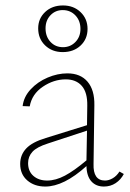

<svg xmlns="http://www.w3.org/2000/svg" viewBox="-20 -681 478 704"><path d="M434 -43Q423 -22 404 -9.5Q385 3 361 3Q332 3 315 -16Q298 -35 297 -72Q214 3 146 3Q106 3 80 -19.5Q54 -42 54 -80Q54 -113 76 -136.5Q98 -160 148 -175L299 -222L300 -293Q301 -342 280 -366Q259 -390 221 -390Q177 -390 137 -363Q97 -336 89 -291L63 -292Q67 -326 92.5 -353.5Q118 -381 154.5 -396.5Q191 -412 227 -412Q275 -412 301 -381.5Q327 -351 326 -295L323 -80Q321 -19 365 -19Q379 -19 393.5 -27.5Q408 -36 418 -52ZM153 -19Q184 -19 218 -37Q252 -55 297 -93L299 -202L156 -155Q115 -142 99 -124.5Q83 -107 83 -83Q83 -53 102.5 -36Q122 -19 153 -19ZM120 -577Q120 -613 145.5 -637Q171 -661 211 -661Q250 -661 275.5 -636.5Q301 -612 301 -575Q301 -538 275.5 -514Q250 -490 210 -490Q171 -490 145.5 -514.5Q120 -539 120 -577ZM275 -575Q275 -605 256.5 -624.5Q238 -644 210 -644Q183 -644 165 -625Q147 -606 147 -577Q147 -547 165 -527.5Q183 -508 211 -508Q238 -508 256.5 -527Q275 -546 275 -575Z"/></svg>

Font: Ysabeau Extralight
Style: Regular
Weight: 200
Designer: Christian Thalmann (Catharsis Fonts)
Version: Version 0.003